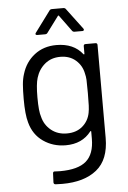

<svg xmlns="http://www.w3.org/2000/svg" viewBox="-60 -743 655 986"><g transform="rotate(-5 267.5 -250.5)"><path d="M402 -506H453Q463 -506 463 -496V-17Q463 95 398.5 147Q334 199 221 199Q198 199 186 198Q176 197 176 187L178 141Q178 136 181 133.5Q184 131 188 132L215 133Q308 133 350 96.5Q392 60 392 -19V-56Q392 -58 390.5 -58.5Q389 -59 387 -57Q341 3 256 3Q191 3 140.5 -32Q90 -67 73 -131Q61 -172 61 -253Q61 -297 63.5 -327Q66 -357 74 -381Q92 -441 139 -477.5Q186 -514 252 -514Q341 -514 387 -455Q389 -453 390.5 -454Q392 -455 392 -457V-496Q392 -506 402 -506ZM392 -254Q392 -305 391 -322.5Q390 -340 386 -355Q378 -397 346.5 -424.5Q315 -452 267 -452Q220 -452 187.5 -425Q155 -398 142 -355Q132 -323 132 -255Q132 -182 142 -154Q152 -112 185.5 -84.5Q219 -57 267 -57Q316 -57 347.5 -84Q379 -111 387 -153Q390 -168 391 -190Q392 -212 392 -254ZM153 -586 233 -694Q237 -700 246 -700H304Q313 -700 317 -694L398 -586Q400 -584 400 -580Q400 -578 398 -576Q396 -574 392 -574H352Q343 -574 339 -580L279 -662Q278 -664 276 -664Q274 -664 273 -662L212 -580Q208 -574 199 -574H159Q153 -574 151 -577.5Q149 -581 153 -586Z"/></g></svg>

Font: Amber EN
Style: Regular
Weight: 400
Designer: Jeremy Tribby
Foundry: Tribby Type Co.
Version: Version 1.403 November 24, 2021